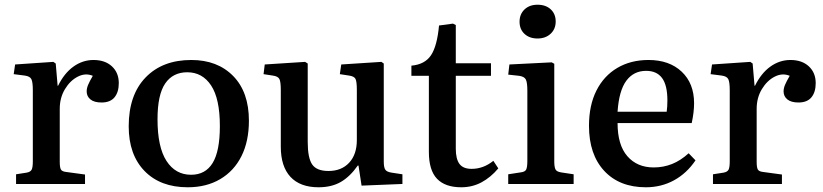

<svg xmlns="http://www.w3.org/2000/svg" viewBox="-20 -779 3483 813"><path d="M48 0V-41L93 -48Q109 -51 114 -60.5Q119 -70 119 -96V-397Q119 -431 113 -443.5Q107 -456 85 -459L38 -465L44 -506L206 -517L216 -510L224 -416H226Q252 -469 291 -497Q330 -525 376 -525Q425 -525 454 -498Q483 -471 483 -427Q483 -389 465 -367Q447 -345 410 -345Q379 -345 363 -358Q347 -371 347 -392Q347 -405 353 -419.5Q359 -434 373 -458Q342 -471 309.5 -454.5Q277 -438 255 -401.5Q233 -365 233 -318V-94Q233 -71 237.5 -62Q242 -53 259 -51L340 -40V0Z M775 14Q659 14 592 -55Q525 -124 525 -244Q525 -377 596.5 -451Q668 -525 790 -525Q901 -525 967.5 -457Q1034 -389 1034 -268Q1034 -181 1002.5 -118Q971 -55 912.5 -20.5Q854 14 775 14ZM789 -39Q850 -39 880.5 -89Q911 -139 911 -245Q911 -361 874 -417Q837 -473 773 -473Q712 -473 679.5 -425.5Q647 -378 647 -274Q647 -156 685 -97.5Q723 -39 789 -39Z M1329 14Q1251 14 1210 -30Q1169 -74 1169 -158V-398Q1169 -433 1163 -444.5Q1157 -456 1135 -459L1096 -465L1101 -506L1272 -517L1283 -510V-178Q1283 -110 1302 -82.5Q1321 -55 1371 -55Q1426 -55 1458.5 -90Q1491 -125 1491 -186V-398Q1491 -433 1485.5 -444.5Q1480 -456 1458 -459L1419 -465L1425 -506L1595 -517L1605 -510V-95Q1605 -70 1611.5 -60.5Q1618 -51 1638 -48L1684 -41V0L1511 7L1498 -78H1495Q1462 -31 1423 -8.5Q1384 14 1329 14Z M1933 14Q1865 14 1830.5 -22Q1796 -58 1796 -136V-458H1722V-501Q1779 -506 1805 -545Q1831 -584 1839 -671L1898 -679L1910 -673V-511H2059V-458H1910V-149Q1910 -106 1925.5 -85Q1941 -64 1977 -64Q2027 -64 2069 -98L2090 -66Q2058 -28 2019 -7Q1980 14 1933 14Z M2256 -616Q2222 -616 2201 -635.5Q2180 -655 2180 -687Q2180 -719 2201 -739Q2222 -759 2256 -759Q2291 -759 2312 -739.5Q2333 -720 2333 -688Q2333 -656 2311.5 -636Q2290 -616 2256 -616ZM2132 0V-41L2184 -49Q2203 -51 2208 -61Q2213 -71 2213 -98V-395Q2213 -430 2206.5 -442.5Q2200 -455 2178 -458L2132 -463L2137 -506L2316 -515L2327 -509V-95Q2327 -74 2331.5 -63Q2336 -52 2356 -49L2409 -41V0Z M2715 14Q2603 14 2538.5 -55.5Q2474 -125 2474 -246Q2474 -333 2505.5 -395.5Q2537 -458 2594 -491.5Q2651 -525 2726 -525Q2814 -525 2866.5 -475.5Q2919 -426 2919 -342Q2919 -304 2909 -258H2595Q2595 -165 2636.5 -117.5Q2678 -70 2748 -70Q2789 -70 2825.5 -84.5Q2862 -99 2896 -130L2925 -100Q2888 -45 2834 -15.5Q2780 14 2715 14ZM2595 -306H2803Q2806 -327 2806 -354Q2806 -418 2783.5 -448.5Q2761 -479 2716 -479Q2663 -479 2632 -437Q2601 -395 2595 -306Z M2999 0V-41L3044 -48Q3060 -51 3065 -60.5Q3070 -70 3070 -96V-397Q3070 -431 3064 -443.5Q3058 -456 3036 -459L2989 -465L2995 -506L3157 -517L3167 -510L3175 -416H3177Q3203 -469 3242 -497Q3281 -525 3327 -525Q3376 -525 3405 -498Q3434 -471 3434 -427Q3434 -389 3416 -367Q3398 -345 3361 -345Q3330 -345 3314 -358Q3298 -371 3298 -392Q3298 -405 3304 -419.5Q3310 -434 3324 -458Q3293 -471 3260.5 -454.5Q3228 -438 3206 -401.5Q3184 -365 3184 -318V-94Q3184 -71 3188.5 -62Q3193 -53 3210 -51L3291 -40V0Z"/></svg>

Font: Literata 36pt Medium
Style: Regular
Weight: 500
Designer: Latin by Veronika Burian and Jose Scaglione. Greek by Irene Vlachou. Cyrillic by Vera Evstafieva.
Foundry: TypeTogether
Version: Version 3.002